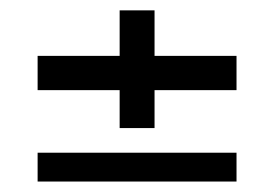

<svg xmlns="http://www.w3.org/2000/svg" viewBox="-20 -521 524 367"><path d="M208.7 -276.2V-348.7H51.9V-414.2H208.7V-501.2H275.4V-414.2H432.1V-348.7H275.4V-276.2ZM51.9 -174V-229.1H432.1V-174Z"/></svg>

Font: Big Shoulders Stencil Text SC Thin
Style: Regular
Weight: 100
Designer: Patric King
Foundry: XO Type Co
Version: Version 2.001